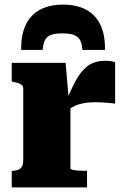

<svg xmlns="http://www.w3.org/2000/svg" viewBox="-20 -814 551 834"><path d="M254 -794Q196 -794 155 -772.5Q114 -751 92.5 -707.5Q71 -664 72 -597H165Q168 -626 176 -641Q184 -656 202 -662.5Q220 -669 251 -669Q282 -669 300 -662.5Q318 -656 327 -641Q336 -626 338 -597H436Q437 -664 415.5 -707.5Q394 -751 353 -772.5Q312 -794 254 -794ZM480 -544V-364Q472 -365 457 -366.5Q442 -368 425 -369Q408 -370 393 -370Q373 -370 354.5 -367.5Q336 -365 320 -360Q304 -355 291 -346.5Q278 -338 266 -325L262 -360Q286 -421 308.5 -463Q331 -505 361 -527.5Q391 -550 438 -550Q453 -550 464 -548Q475 -546 480 -544ZM31 0V-72H33Q56 -72 68.5 -82Q81 -92 81 -120V-428Q81 -438 76.5 -443Q72 -448 63 -451.5Q54 -455 39 -458L31 -460V-541H265L279 -378L286 -380V-83Q286 -79 295.5 -76.5Q305 -74 320 -73Q335 -72 351 -72H358V0Z"/></svg>

Font: Roboto Serif ExtraBold
Style: Regular
Weight: 800
Designer: Greg Gazdowicz
Foundry: Commercial Type
Version: Version 1.008